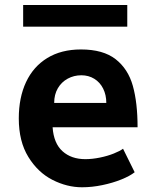

<svg xmlns="http://www.w3.org/2000/svg" viewBox="-20 -762 640 792"><path d="M57.5 -273.5Q57.5 -359.5 87.5 -423.5Q117.5 -487.5 175.2 -522.8Q233 -558 314 -558Q405.5 -558 457 -517.8Q508.5 -477.5 528 -407.8Q547.5 -338 547.5 -237H197Q201.5 -171 237.8 -138.2Q274 -105.5 332 -105.5Q360.5 -105.5 392.2 -112Q424 -118.5 449.5 -128.8Q475 -139 487.5 -148.5L535.5 -51.5Q516 -36 480.8 -21.8Q445.5 -7.5 402.5 1.5Q359.5 10.5 318.5 10.5Q256.5 10.5 196.5 -20Q136.5 -50.5 97 -114.5Q57.5 -178.5 57.5 -273.5ZM315.5 -451.5Q285 -451.5 259.2 -437.5Q233.5 -423.5 218.5 -397.8Q203.5 -372 203.5 -337.5H418.5Q418.5 -370.5 405.5 -396.5Q392.5 -422.5 369 -437Q345.5 -451.5 315.5 -451.5ZM75.5 -741.5H505V-652H75.5Z"/></svg>

Font: JuliaMono ExtraBold
Style: Regular
Weight: 800
Monospace: yes
Designer: cormullion
Foundry: corm
Version: Version 0.055; ttfautohint (v1.8.4)